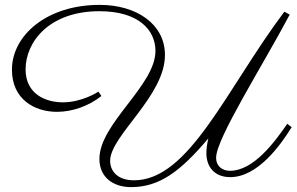

<svg xmlns="http://www.w3.org/2000/svg" viewBox="-20 -690 1217 788"><path d="M1159 -182C1108 -108 1021 11 924 11C893 11 867 -7 867 -43C867 -121 1056 -417 1169 -630L1147 -642C909 -325 757 50 530 50C461 50 432 11 432 -30C432 -133 659 -297 657 -466C656 -591 541 -670 389 -670C171 -670 29 -544 29 -404C29 -283 121 -231 214 -231C277 -231 345 -255 396 -296L384 -314C383 -313 317 -270 238 -270C166 -270 85 -305 85 -405C85 -519 183 -644 388 -644C551 -644 618 -565 618 -481C618 -339 388 -183 388 -38C388 39 446 78 518 78C635 78 721 13 835 -122C830 -100 827 -80 827 -61C827 -9 857 37 925 37C1038 37 1132 -95 1177 -168Z"/></svg>

Font: Parisienne
Style: Regular
Weight: 400
Designer: Astigmatic (AOETI)
Foundry: Astigmatic (AOETI)
Version: Version 1.000